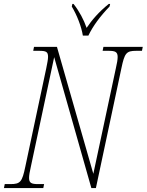

<svg xmlns="http://www.w3.org/2000/svg" viewBox="-40 -951 742 971"><path d="M379 -771H407C430 -819 465 -867 514 -918L517 -931H510C461 -892 424 -849 398 -810C384 -851 361 -894 332 -931H326L323 -918C349 -875 372 -816 379 -771ZM-20 0H179L183 -20H153C120 -20 107 -25 107 -51C107 -64 110 -82 116 -108L234 -662L422 0H445L574 -606C590 -683 599 -694 649 -694H678L682 -714H483L479 -694H509C542 -694 555 -689 555 -663C555 -650 552 -632 546 -606L432 -72L248 -714H132L128 -694H157C194 -694 203 -689 203 -663C203 -650 199 -632 194 -606L88 -108C72 -31 63 -20 13 -20H-16Z"/></svg>

Font: Noto Serif Condensed Thin
Style: Italic
Weight: 100
Width: 3
Italic angle: -12°
Designer: Monotype Design Team
Foundry: Monotype Imaging Inc.
Version: Version 2.013